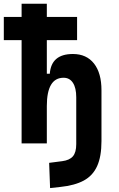

<svg xmlns="http://www.w3.org/2000/svg" viewBox="-20 -752 626 1007"><path d="M379.9 -35.6V-241.7Q379.9 -291 362.5 -317.6Q345.2 -344.2 313.5 -344.2Q225.6 -344.2 225.6 -195.8L195.3 -365.2H241.2Q248.7 -468.8 362.3 -468.8Q433.6 -468.8 472.9 -418.9Q512.2 -369.1 512.2 -278.3V-35.6ZM93.3 0V-732.4H225.6V0ZM0 -541.5V-663.1H384.3V-541.5ZM242.7 234.4 237.8 102.1 306.2 93.3Q344.7 88.4 362.3 67.9Q379.9 47.4 379.9 3.9V-187.5H512.2V-11.7Q512.2 68.8 489.5 119.1Q466.8 169.4 419.2 195.1Q371.6 220.7 296.4 228.5Z"/></svg>

Font: Cascadia Code
Style: Regular
Weight: 400
Monospace: yes
Designer: Aaron Bell
Foundry: Saja Typeworks
Version: Version 2106.017